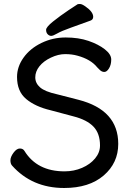

<svg xmlns="http://www.w3.org/2000/svg" viewBox="-20 -910 657 958"><path d="M445 -826Q445 -812 431 -807Q382 -789 334 -772Q286 -755 265.5 -743Q245 -731 235.5 -731Q226 -731 218 -739Q210 -747 210 -761Q210 -775 245 -803Q280 -831 322.5 -859.5Q365 -888 367.5 -889Q370 -890 379.5 -890Q389 -890 406 -878Q445 -851 445 -826ZM232 -360Q156 -378 110.5 -416Q65 -454 65 -526Q65 -577 97.5 -622.5Q130 -668 186.5 -695.5Q243 -723 307.5 -723Q372 -723 421.5 -706Q471 -689 503 -664Q535 -639 535 -613Q535 -587 524 -569Q513 -551 500.5 -551Q488 -551 478 -561Q472 -568 465 -574Q433 -614 367 -632Q339 -640 305 -640Q271 -640 234 -622.5Q197 -605 176.5 -579Q156 -553 156 -524Q156 -495 180 -474Q204 -453 263 -440L372 -412Q570 -361 570 -192Q570 -97 497.5 -34.5Q425 28 300 28Q140 28 40 -84Q32 -93 32 -110Q32 -127 47.5 -148Q63 -169 79 -169Q95 -169 102 -157Q165 -55 302 -55Q349 -55 389.5 -72.5Q430 -90 454.5 -119.5Q479 -149 479 -184Q479 -244 446.5 -278Q414 -312 348 -329Z"/></svg>

Font: LXGW ZhenKai
Style: Regular
Weight: 400
Designer: LXGW / Fontworks Inc.
Foundry: LXGW / Fontworks Inc.
Version: Version 0.800;June 8, 2025